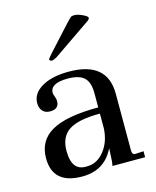

<svg xmlns="http://www.w3.org/2000/svg" viewBox="-103 -724 655 806"><g transform="rotate(-15 225.0 -321.5)"><path d="M155 10Q27 10 27 -103Q27 -180 91.5 -216.5Q156 -253 294 -253V-316Q294 -363 272 -383Q250 -403 201 -403Q125 -403 125 -361Q125 -355 130 -343Q134 -334 134 -323Q134 -289 95 -289Q74 -289 62.5 -302Q51 -315 51 -336Q51 -378 95 -404Q139 -430 213 -430Q380 -430 380 -289V-43Q380 -24 393 -24L430 -26V0H288Q292 -17 292 -37L294 -76Q253 10 155 10ZM185 -26Q229 -26 260 -65Q291 -104 294 -162V-226Q200 -226 159 -199Q118 -172 118 -111Q118 -66 134.5 -45Q151 -24 185 -26ZM160 -493Q147 -493 147 -501Q147 -504 165 -524L260 -628Q275 -644 281 -649Q285 -653 296 -653Q312 -653 332.5 -643Q353 -633 353 -627Q353 -621 343 -614L180 -502Q168 -495 160 -493Z"/></g></svg>

Font: UnnaRegular
Style: Regular
Weight: 400
Designer: Jorge de Buen Unna
Foundry: Omnibus-Type
Version: Version 2.008;hotconv 1.0.109;makeotfexe 2.5.65596